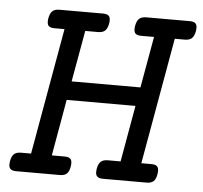

<svg xmlns="http://www.w3.org/2000/svg" viewBox="-46 -628 716 676"><g transform="rotate(5 312.0 -290.0)"><path d="M623.5 -558.1Q623.5 -550.8 622.6 -546.4Q619.1 -528.3 610.8 -520.8Q602.5 -513.2 585.9 -513.2H550.8L471.7 -66.4H506.8Q520.5 -66.4 526.6 -61.5Q532.7 -56.6 532.7 -44.9Q532.7 -37.6 531.7 -33.2Q528.8 -15.1 520.5 -7.6Q512.2 0 495.6 0H342.3Q328.6 0 322.3 -5.1Q315.9 -10.3 315.9 -22Q315.9 -25.4 316.9 -33.2Q320.3 -51.3 328.6 -58.8Q336.9 -66.4 353.5 -66.4H398.4L433.6 -265.6H190.4L155.3 -66.4H200.2Q213.9 -66.4 220 -61.5Q226.1 -56.6 226.1 -44.9Q226.1 -37.6 225.1 -33.2Q222.2 -15.1 213.9 -7.6Q205.6 0 189 0H35.6Q22 0 15.6 -5.1Q9.3 -10.3 9.3 -22Q9.3 -25.4 10.3 -33.2Q13.7 -51.3 22 -58.8Q30.3 -66.4 46.9 -66.4H82L161.1 -513.2H126Q112.3 -513.2 106.2 -518.1Q100.1 -522.9 100.1 -534.7Q100.1 -542 101.1 -546.4Q104.5 -564.5 112.8 -572Q121.1 -579.6 137.7 -579.6H291Q304.7 -579.6 310.8 -574.7Q316.9 -569.8 316.9 -558.1Q316.9 -550.8 315.9 -546.4Q312.5 -528.3 304.2 -520.8Q295.9 -513.2 279.3 -513.2H234.4L202.1 -332H445.3L477.5 -513.2H432.6Q418.9 -513.2 412.8 -518.1Q406.7 -522.9 406.7 -534.7Q406.7 -542 407.7 -546.4Q411.1 -564.5 419.4 -572Q427.7 -579.6 444.3 -579.6H597.7Q611.3 -579.6 617.4 -574.7Q623.5 -569.8 623.5 -558.1Z"/></g></svg>

Font: Courier Prime
Style: Italic
Weight: 400
Italic angle: -10°
Designer: Alan Dague-Greene
Foundry: Quote-Unquote Apps
Version: Version 3.018